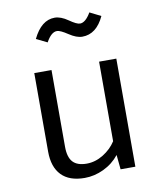

<svg xmlns="http://www.w3.org/2000/svg" viewBox="-87 -841 773 922"><g transform="rotate(-10 300.0 -380.5)"><path d="M358 -659Q330 -659 294 -683Q258 -707 242 -707Q214 -707 189 -661L136 -687Q177 -772 242 -772Q272 -772 307 -747.5Q342 -723 358 -723Q385 -723 411 -768L465 -741Q427 -659 358 -659ZM184 -527V-153Q184 -102 205.5 -78.5Q227 -55 273 -55Q315 -55 354 -79Q393 -103 416 -139V-527H500V0H428L421 -71Q390 -32 344.5 -10.5Q299 11 252 11Q177 11 138.5 -29Q100 -69 100 -144V-527Z"/></g></svg>

Font: Fira Mono
Style: Regular
Weight: 400
Designer: Carrois Corporate & Edenspiekermann AG
Foundry: Carrois Corporate GbR & Edenspiekermann AG
Version: Version 3.206;PS 003.206;hotconv 1.0.70;makeotf.lib2.5.58329